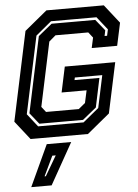

<svg xmlns="http://www.w3.org/2000/svg" viewBox="-63 -748 764 1060"><g transform="rotate(-5 319.5 -217.5)"><path d="M86 0 5 -103 110 -597 235 -700H553L634 -597L607 -471H466L478.5 -528L454.5 -558.5H273L236 -527L160.5 -171.5L184 -141.5H365.5L402.5 -172L417.5 -241H279L309 -382H588.5L529 -103L404 0ZM133.5 -66H385.5L473 -138L511 -317H359L356 -303H494L460 -142L383.5 -80H141.5L92 -142L181 -562L257 -624H499L549 -562L542.5 -531H556.5L564 -566L507 -638H255L168 -566L77 -138ZM66.5 265 172.5 36H308L179.5 265ZM145 212H152L216.5 102H197.5Z"/></g></svg>

Font: Tourney Thin
Style: Bold Italic
Weight: 700
Italic angle: -12°
Version: Version 1.015